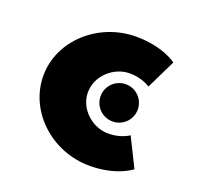

<svg xmlns="http://www.w3.org/2000/svg" viewBox="-101 -636 779 759"><g transform="rotate(20 288.5 -256.5)"><path d="M374.5 -337.2C417.9 -337.2 452.7 -302.3 452.7 -259C452.7 -215.7 417.9 -180.8 374.5 -180.8C331.2 -180.8 296.3 -215.7 296.3 -259C296.3 -302.3 331.2 -337.2 374.5 -337.2ZM375 -130C428 -130 461 -154 461 -154L521 -33C521 -33 463 15 349 15C191 15 56 -107 56 -258C56 -408 192 -528 349 -528C463 -528 521 -482 521 -482L461 -359C461 -359 428 -383 375 -383C308 -383 244 -327 244 -256C244 -186 308 -130 375 -130Z"/></g></svg>

Font: Hussar
Style: BdSuprExt
Weight: 700
Foundry: Cannot Into Space Fonts
Version: Version 2.00